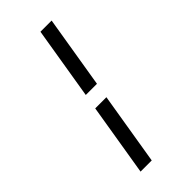

<svg xmlns="http://www.w3.org/2000/svg" viewBox="-297 -887 1093 1093"><g transform="rotate(-45 250.0 -340.0)"><path d="M213 -386 285 -823H375L303 -386ZM125 143 197 -294H287L215 143Z"/></g></svg>

Font: Iosevka Medium Oblique
Style: Regular
Weight: 500
Italic angle: -9°
Monospace: yes
Designer: Belleve Invis
Foundry: Belleve Invis
Version: Version 32.5.0; ttfautohint (v1.8.4)